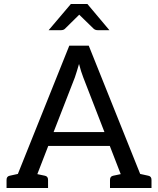

<svg xmlns="http://www.w3.org/2000/svg" viewBox="-20 -947 796 967"><path d="M13 0V-41Q13 -59 29 -62L70 -71L329 -717H427L686 -71L727 -62Q743 -59 743 -41V0H534V-41Q534 -59 550 -62L588 -70L533 -212H223L168 -70L206 -62Q222 -59 222 -41V0ZM357 -557 250 -282H506L399 -558Q388 -586 378 -625Q372 -605 367 -588Q362 -571 357 -557ZM225 -795 337 -927H420L531 -795H472Q460 -795 452 -802L379 -873L307 -802Q300 -795 287 -795Z"/></svg>

Font: Aleo
Style: Regular
Weight: 400
Designer: Alessio Laiso
Foundry: Alessio Laiso
Version: Version 2.001; ttfautohint (v1.8.4.7-5d5b);gftools[0.9.29]